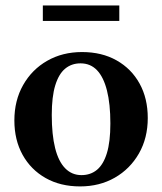

<svg xmlns="http://www.w3.org/2000/svg" viewBox="-20 -656 581 688"><path d="M272 -28.5Q304.5 -28.5 327.5 -47.5Q350.5 -66.5 363 -107.2Q375.5 -148 375.5 -213.5Q375.5 -284 363.2 -332Q351 -380 327.5 -404.5Q304 -429 268.5 -429Q236.5 -429 213.5 -410Q190.5 -391 178 -350.2Q165.5 -309.5 165.5 -244Q165.5 -173.5 177.5 -125.5Q189.5 -77.5 213.5 -53Q237.5 -28.5 272 -28.5ZM267 12Q196.5 12 143.5 -18Q90.5 -48 61 -101.2Q31.5 -154.5 31.5 -224.5Q31.5 -296 63 -351.5Q94.5 -407 149.2 -438.2Q204 -469.5 274 -469.5Q345 -469.5 398 -439.5Q451 -409.5 480.2 -356.5Q509.5 -303.5 509.5 -233Q509.5 -161.5 477.8 -106Q446 -50.5 391.2 -19.2Q336.5 12 267 12ZM133.5 -581V-636.5H407.5V-581Z"/></svg>

Font: Newsreader 36pt SemiBold
Style: Regular
Weight: 600
Designer: Hugues Gentile
Foundry: Production Type
Version: Version 1.003